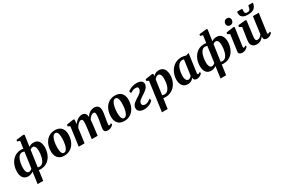

<svg xmlns="http://www.w3.org/2000/svg" viewBox="126 -2344 6035 4126"><g transform="rotate(-30 3143.5 -281.5)"><path d="M283.5 254 323 -33Q309.5 -22 290.5 -12.2Q271.5 -2.5 247.8 3.8Q224 10 196 10Q137 10 100.5 -17.8Q64 -45.5 47.2 -91.8Q30.5 -138 30.5 -194.5Q30.5 -249.5 43 -303.5Q55.5 -357.5 80.8 -404.2Q106 -451 143.8 -487.2Q181.5 -523.5 231.8 -543.8Q282 -564 345.5 -564Q360.5 -564 373.5 -561.8Q386.5 -559.5 397.5 -556L423.5 -739.5L358.5 -759.5L367.5 -796L547 -817L571.5 -803.5L532 -526.5Q552.5 -541.5 582 -552.8Q611.5 -564 650 -564Q709 -564 745.2 -536.5Q781.5 -509 798.5 -462.8Q815.5 -416.5 815.5 -359Q815.5 -304 803 -250.2Q790.5 -196.5 765.8 -149.8Q741 -103 703.2 -67Q665.5 -31 615 -10.5Q564.5 10 501 10Q489.5 10 478.2 8.2Q467 6.5 457 4L422.5 254ZM333.5 -101 388.5 -493Q377.5 -500 364 -502.8Q350.5 -505.5 335 -505.5Q293 -505.5 263.8 -476.8Q234.5 -448 216.8 -402Q199 -356 191 -302.5Q183 -249 183 -199.5Q183 -157.5 191.5 -127Q200 -96.5 216.2 -80.5Q232.5 -64.5 255 -64.5Q280 -64.5 300 -75.8Q320 -87 333.5 -101ZM522.5 -460.5 465.5 -57Q476 -52 487.2 -50.2Q498.5 -48.5 511 -48.5Q545 -48.5 570.5 -67.8Q596 -87 613.8 -119Q631.5 -151 642.5 -191Q653.5 -231 658.5 -273.2Q663.5 -315.5 663.5 -354.5Q663.5 -417 644.5 -453.2Q625.5 -489.5 590.5 -489.5Q570.5 -489.5 552.8 -481Q535 -472.5 522.5 -460.5Z M1179.5 -565Q1248 -565 1295 -539Q1342 -513 1367 -463.2Q1392 -413.5 1392.5 -341Q1392.5 -269 1372.5 -205Q1352.5 -141 1313.5 -92Q1274.5 -43 1218.2 -14.8Q1162 13.5 1090.5 13.5Q1024 13.5 977.2 -12.5Q930.5 -38.5 906 -88.8Q881.5 -139 881 -211Q880.5 -283.5 900.5 -347.5Q920.5 -411.5 959.2 -460.2Q998 -509 1053.8 -537Q1109.5 -565 1179.5 -565ZM1160.5 -506.5Q1134 -506.5 1114.2 -488Q1094.5 -469.5 1080.5 -438.5Q1066.5 -407.5 1057.5 -369.2Q1048.5 -331 1044.2 -290.5Q1040 -250 1040.5 -213.5Q1041 -149.5 1050.2 -112.5Q1059.5 -75.5 1075.8 -60Q1092 -44.5 1113 -44.5Q1139.5 -44.5 1159.2 -62.8Q1179 -81 1193 -112Q1207 -143 1215.8 -181.5Q1224.5 -220 1228.8 -260.8Q1233 -301.5 1232.5 -338.5Q1232 -403 1223 -439.5Q1214 -476 1198 -491.2Q1182 -506.5 1160.5 -506.5Z M1665 -551.5 1654.5 -439.5Q1670 -465 1691.8 -487.5Q1713.5 -510 1739 -527.2Q1764.5 -544.5 1792.8 -554.2Q1821 -564 1850 -564Q1886 -564 1910.5 -550.2Q1935 -536.5 1948.2 -506.2Q1961.5 -476 1963.5 -426Q1963.5 -418.5 1963.5 -409.8Q1963.5 -401 1962.8 -391.5Q1962 -382 1960.5 -372.5L1941 -399Q1957 -438.5 1979 -469Q2001 -499.5 2028.5 -520.8Q2056 -542 2088.2 -553Q2120.5 -564 2156.5 -564Q2211.5 -564 2246.5 -531.2Q2281.5 -498.5 2281.5 -419.5Q2281.5 -403 2277.8 -372.2Q2274 -341.5 2268.5 -307.8Q2263 -274 2258 -247Q2253.5 -221.5 2248.8 -194Q2244 -166.5 2240.5 -141Q2237 -115.5 2236.5 -96.5Q2236.5 -78.5 2241.8 -73.2Q2247 -68 2254.5 -68Q2263.5 -68 2273.5 -73.2Q2283.5 -78.5 2300 -92L2313.5 -60Q2307.5 -52 2289.8 -35.2Q2272 -18.5 2242.5 -4.2Q2213 10 2171.5 10Q2134.5 10 2115.2 -1.2Q2096 -12.5 2089.5 -30.2Q2083 -48 2083 -67Q2083 -82.5 2087 -107.2Q2091 -132 2096.2 -161Q2101.5 -190 2106 -218Q2110.5 -245 2116 -277.8Q2121.5 -310.5 2125.2 -343Q2129 -375.5 2128.5 -403Q2128 -444 2118 -458Q2108 -472 2086.5 -472Q2067.5 -472 2046.5 -461Q2025.5 -450 2005.2 -429.8Q1985 -409.5 1968.2 -381.5Q1951.5 -353.5 1940.5 -319L1963.5 -402.5Q1963 -379.5 1961 -352.5Q1959 -325.5 1956.2 -298.2Q1953.5 -271 1950 -246.5L1920 0H1774L1803 -217Q1806.5 -245.5 1810.5 -277.5Q1814.5 -309.5 1817.2 -341.8Q1820 -374 1819.5 -400.5Q1818.5 -445.5 1807.5 -458.8Q1796.5 -472 1771.5 -472Q1757 -472 1740 -462.8Q1723 -453.5 1705.5 -437Q1688 -420.5 1671.8 -399.2Q1655.5 -378 1643.5 -354.5L1595 0H1450.5L1514.5 -470.5L1462.5 -498.5L1470 -538L1640.5 -564Z M2669.5 -565Q2738 -565 2785 -539Q2832 -513 2857 -463.2Q2882 -413.5 2882.5 -341Q2882.5 -269 2862.5 -205Q2842.5 -141 2803.5 -92Q2764.5 -43 2708.2 -14.8Q2652 13.5 2580.5 13.5Q2514 13.5 2467.2 -12.5Q2420.5 -38.5 2396 -88.8Q2371.5 -139 2371 -211Q2370.5 -283.5 2390.5 -347.5Q2410.5 -411.5 2449.2 -460.2Q2488 -509 2543.8 -537Q2599.5 -565 2669.5 -565ZM2650.5 -506.5Q2624 -506.5 2604.2 -488Q2584.5 -469.5 2570.5 -438.5Q2556.5 -407.5 2547.5 -369.2Q2538.5 -331 2534.2 -290.5Q2530 -250 2530.5 -213.5Q2531 -149.5 2540.2 -112.5Q2549.5 -75.5 2565.8 -60Q2582 -44.5 2603 -44.5Q2629.5 -44.5 2649.2 -62.8Q2669 -81 2683 -112Q2697 -143 2705.8 -181.5Q2714.5 -220 2718.8 -260.8Q2723 -301.5 2722.5 -338.5Q2722 -403 2713 -439.5Q2704 -476 2688 -491.2Q2672 -506.5 2650.5 -506.5Z M3073.5 10Q3022.5 10 2986.8 -5.8Q2951 -21.5 2933.2 -49.5Q2915.5 -77.5 2918 -114Q2920 -147 2938 -174.5Q2956 -202 2983.5 -225Q3011 -248 3042.8 -268Q3074.5 -288 3104.5 -306.5Q3149 -334 3172.5 -364Q3196 -394 3198.5 -429Q3200 -448.5 3192.8 -460.2Q3185.5 -472 3171.5 -477.5Q3157.5 -483 3139 -483Q3099 -483 3062.5 -467.2Q3026 -451.5 3001 -436L2984.5 -489Q3008 -506 3040 -523Q3072 -540 3113.2 -552Q3154.5 -564 3205.5 -564Q3284 -564 3322.5 -533.5Q3361 -503 3357 -452Q3354 -417 3335.8 -388.2Q3317.5 -359.5 3289.2 -335.2Q3261 -311 3229.2 -290Q3197.5 -269 3168 -250.5Q3139.5 -232.5 3118.2 -215.5Q3097 -198.5 3085 -179.8Q3073 -161 3071 -137.5Q3070 -120 3076.5 -105Q3083 -90 3099.2 -80.8Q3115.5 -71.5 3144 -71.5Q3187 -71.5 3219.2 -89.8Q3251.5 -108 3288 -134L3296 -81Q3269 -50 3231.8 -30Q3194.5 -10 3153.5 0Q3112.5 10 3073.5 10Z M3368.5 254 3467.5 -472 3414.5 -499 3422 -538 3598.5 -564 3621.5 -551.5 3615.5 -500.5Q3631 -517.5 3652 -531.8Q3673 -546 3699.2 -555Q3725.5 -564 3757 -564Q3812.5 -564 3849.8 -539Q3887 -514 3906 -467.2Q3925 -420.5 3925 -354Q3925 -295.5 3910.5 -241.5Q3896 -187.5 3868.2 -141.8Q3840.5 -96 3800.5 -61.8Q3760.5 -27.5 3709.8 -8.8Q3659 10 3599 10Q3586.5 10 3572.8 8.2Q3559 6.5 3545.5 4.5L3510.5 254ZM3555 -62.5Q3566.5 -57 3580.2 -54.2Q3594 -51.5 3611.5 -51.5Q3646 -51.5 3672.2 -69Q3698.5 -86.5 3717.2 -116.5Q3736 -146.5 3748 -185.5Q3760 -224.5 3765.5 -268Q3771 -311.5 3771 -355Q3771 -391.5 3763 -421Q3755 -450.5 3739 -467.8Q3723 -485 3698 -485Q3678 -485 3660.8 -476Q3643.5 -467 3629.8 -453.2Q3616 -439.5 3606 -424.5Z M4438 -105Q4435.5 -84.5 4441 -76.2Q4446.5 -68 4457 -68Q4464.5 -68 4475 -73Q4485.5 -78 4502 -91L4515.5 -59Q4509.5 -50 4491.2 -33.5Q4473 -17 4444.5 -3.5Q4416 10 4380 10Q4348.5 10 4328.2 -5.5Q4308 -21 4306 -51L4307.5 -65.5Q4292.5 -46.5 4270.2 -29.2Q4248 -12 4219.8 -1Q4191.5 10 4156 10Q4098.5 10 4060.8 -17.2Q4023 -44.5 4004.8 -90.5Q3986.5 -136.5 3986.5 -192.5Q3986.5 -248.5 4000.8 -302.2Q4015 -356 4042.5 -403.2Q4070 -450.5 4110.2 -486.8Q4150.5 -523 4202.8 -543.2Q4255 -563.5 4318 -563.5Q4346 -563.5 4377 -557Q4408 -550.5 4429.5 -543L4502 -563.5ZM4347.5 -494.5Q4338.5 -498.5 4328.2 -500.2Q4318 -502 4307 -502Q4271 -502 4243.8 -483.5Q4216.5 -465 4196.8 -433.5Q4177 -402 4164.8 -362.2Q4152.5 -322.5 4146.8 -279.8Q4141 -237 4141 -196.5Q4141 -155.5 4150.2 -126.8Q4159.5 -98 4176 -83.2Q4192.5 -68.5 4214.5 -68.5Q4227 -68.5 4238.2 -72.8Q4249.5 -77 4259.8 -84Q4270 -91 4279 -100.2Q4288 -109.5 4295.5 -119Z M4822.5 254 4862 -33Q4848.5 -22 4829.5 -12.2Q4810.5 -2.5 4786.8 3.8Q4763 10 4735 10Q4676 10 4639.5 -17.8Q4603 -45.5 4586.2 -91.8Q4569.5 -138 4569.5 -194.5Q4569.5 -249.5 4582 -303.5Q4594.5 -357.5 4619.8 -404.2Q4645 -451 4682.8 -487.2Q4720.5 -523.5 4770.8 -543.8Q4821 -564 4884.5 -564Q4899.5 -564 4912.5 -561.8Q4925.5 -559.5 4936.5 -556L4962.5 -739.5L4897.5 -759.5L4906.5 -796L5086 -817L5110.5 -803.5L5071 -526.5Q5091.5 -541.5 5121 -552.8Q5150.5 -564 5189 -564Q5248 -564 5284.2 -536.5Q5320.5 -509 5337.5 -462.8Q5354.5 -416.5 5354.5 -359Q5354.5 -304 5342 -250.2Q5329.5 -196.5 5304.8 -149.8Q5280 -103 5242.2 -67Q5204.5 -31 5154 -10.5Q5103.5 10 5040 10Q5028.5 10 5017.2 8.2Q5006 6.5 4996 4L4961.5 254ZM4872.5 -101 4927.5 -493Q4916.5 -500 4903 -502.8Q4889.5 -505.5 4874 -505.5Q4832 -505.5 4802.8 -476.8Q4773.5 -448 4755.8 -402Q4738 -356 4730 -302.5Q4722 -249 4722 -199.5Q4722 -157.5 4730.5 -127Q4739 -96.5 4755.2 -80.5Q4771.5 -64.5 4794 -64.5Q4819 -64.5 4839 -75.8Q4859 -87 4872.5 -101ZM5061.5 -460.5 5004.5 -57Q5015 -52 5026.2 -50.2Q5037.5 -48.5 5050 -48.5Q5084 -48.5 5109.5 -67.8Q5135 -87 5152.8 -119Q5170.5 -151 5181.5 -191Q5192.5 -231 5197.5 -273.2Q5202.5 -315.5 5202.5 -354.5Q5202.5 -417 5183.5 -453.2Q5164.5 -489.5 5129.5 -489.5Q5109.5 -489.5 5091.8 -481Q5074 -472.5 5061.5 -460.5Z M5511.5 10Q5481 10 5460.2 1.2Q5439.5 -7.5 5430 -23Q5420.5 -38.5 5423.5 -60Q5426 -81.5 5430.2 -112.5Q5434.5 -143.5 5440 -182.8Q5445.5 -222 5452 -268Q5458.5 -314 5465.2 -365Q5472 -416 5479.5 -470L5422.5 -498.5L5429.5 -537.5L5613 -563.5L5638.5 -551.5L5574.5 -104Q5572 -86 5576.5 -77Q5581 -68 5591 -68Q5600 -68 5610.5 -73.2Q5621 -78.5 5637.5 -92L5650.5 -60Q5644.5 -51.5 5626.8 -34.8Q5609 -18 5580 -4Q5551 10 5511.5 10ZM5570.5 -630.5Q5539.5 -630.5 5517.2 -654Q5495 -677.5 5496.5 -707.5Q5498.5 -745.5 5522 -772Q5545.5 -798.5 5587 -798.5Q5623 -798.5 5643.5 -775.5Q5664 -752.5 5664 -724Q5663.5 -685 5640.5 -657.8Q5617.5 -630.5 5570.5 -630.5Z M5867.5 10Q5836 10 5805 -2Q5774 -14 5753 -41.2Q5732 -68.5 5731.5 -114.5Q5731.5 -131.5 5733 -152.5Q5734.5 -173.5 5737.5 -196.8Q5740.5 -220 5744 -243.8Q5747.5 -267.5 5751 -290L5778.5 -471L5718.5 -505.5L5726 -545.5L5907.5 -563.5L5931.5 -551.5L5898 -288Q5895.5 -267 5892.5 -245Q5889.5 -223 5886.8 -202.8Q5884 -182.5 5882.2 -165.5Q5880.5 -148.5 5880.5 -136.5Q5880.5 -112 5885.8 -97Q5891 -82 5902 -75.2Q5913 -68.5 5930 -68.5Q5950.5 -68.5 5970.5 -78Q5990.5 -87.5 6007.2 -102.8Q6024 -118 6037 -135L6095 -559H6240.5L6177 -104Q6175 -85 6180.5 -76.5Q6186 -68 6196 -68Q6205 -68 6214.5 -72.8Q6224 -77.5 6241.5 -91.5L6255 -60Q6249.5 -51 6231.8 -34.2Q6214 -17.5 6186 -3.8Q6158 10 6121.5 10Q6083 10 6063.5 -4.8Q6044 -19.5 6040.5 -45Q6040 -48 6039.8 -52.2Q6039.5 -56.5 6039.8 -61.5Q6040 -66.5 6040.8 -72Q6041.5 -77.5 6042 -82L6040.5 -83Q6027.5 -66.5 6011 -49.8Q5994.5 -33 5973.2 -19.5Q5952 -6 5925.8 2Q5899.5 10 5867.5 10ZM5961.5 -811.5Q5970.5 -811.5 5973 -805Q5975.5 -798.5 5975 -788.5Q5975 -778 5973.5 -766.2Q5972 -754.5 5972 -744.5Q5971.5 -719 5985.2 -703.2Q5999 -687.5 6031.5 -687.5Q6068 -687.5 6084.8 -700.8Q6101.5 -714 6107.5 -734.5Q6113.5 -755 6116.5 -775.5Q6119 -789 6123.8 -800.2Q6128.5 -811.5 6140 -811.5H6238Q6238 -808 6238 -804.2Q6238 -800.5 6237 -795.5Q6223.5 -712 6170.2 -675Q6117 -638 6019.5 -638Q5964.5 -638 5925.2 -652.2Q5886 -666.5 5865 -697Q5844 -727.5 5844.5 -776Q5844.5 -784.5 5845.5 -793.5Q5846.5 -802.5 5848.5 -811.5Z"/></g></svg>

Font: Merriweather 28pt ExtraBold
Style: Italic
Weight: 800
Italic angle: -7.8°
Version: Version 2.101